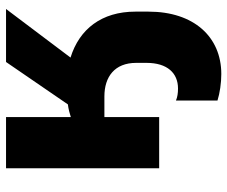

<svg xmlns="http://www.w3.org/2000/svg" viewBox="-80 -480 771 652"><g transform="rotate(-90 306.0 -154.5)"><path d="M331 64C315 64 302 62 290 57V198C315 206 350 211 380 211C507 211 592 117 592 -36V-81C592 -195 533 -271 436 -301L601 -520H421L277 -310C261 -308 246 -304 234 -300V-520H60V0H234V-186H304C371 -186 418 -151 418 -78V-43C418 28 383 64 331 64Z"/></g></svg>

Font: Fixel Display ExtraBold
Style: Regular
Weight: 800
Designer: AlfaBravo + MacPaw
Foundry: Kyrylo Tkachov, Marchela Mozhyna, Serhii Makarenko, Maria Weinstein, Zakhar Kryvoshyya
Version: Version 1.211